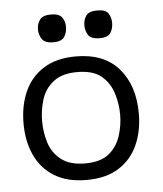

<svg xmlns="http://www.w3.org/2000/svg" viewBox="-45 -597 548 647"><g transform="rotate(-5 228.5 -273.0)"><path d="M222 10Q157 10 113.5 -17Q70 -44 48.5 -91Q27 -138 27 -198Q27 -259 48.5 -306.5Q70 -354 113.5 -381Q157 -408 222 -408Q317 -408 367 -350.5Q417 -293 417 -198Q417 -139 396 -92Q375 -45 332 -17.5Q289 10 222 10ZM222 -46Q275 -46 303 -69Q331 -92 342.5 -127.5Q354 -163 354 -200Q354 -237 342.5 -273Q331 -309 303 -332Q275 -355 222 -355Q171 -355 141.5 -332Q112 -309 101 -273Q90 -237 90 -200Q90 -163 101 -127.5Q112 -92 141.5 -69Q171 -46 222 -46ZM151 -462Q123 -462 113 -476.5Q103 -491 103 -510Q103 -528 113 -542Q123 -556 151 -556Q179 -556 188.5 -542Q198 -528 198 -510Q198 -491 188.5 -476.5Q179 -462 151 -462ZM308 -462Q279 -462 269.5 -476.5Q260 -491 260 -510Q260 -528 269.5 -542Q279 -556 308 -556Q336 -556 345 -542Q354 -528 354 -510Q354 -491 345 -476.5Q336 -462 308 -462Z"/></g></svg>

Font: Darker Grotesque Light Medium
Style: Regular
Weight: 500
Version: Version 1.000;gftools[0.9.28]